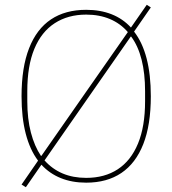

<svg xmlns="http://www.w3.org/2000/svg" viewBox="-20 -751 720 802"><path d="M340 12Q281 12 234 -7Q187 -26 153 -63L88 31L70 20L139 -80Q105 -125 87.5 -192.5Q70 -260 70 -349Q70 -469 101.5 -549.5Q133 -630 193 -670Q253 -710 340 -710Q399 -710 446 -691.5Q493 -673 527 -636L593 -731L610 -720L540 -619Q575 -574 592.5 -506.5Q610 -439 610 -349Q610 -229 578.5 -149Q547 -69 487 -28.5Q427 12 340 12ZM340 -690Q264 -690 208.5 -654Q153 -618 123.5 -547Q94 -476 94 -370V-328Q94 -255 109 -197.5Q124 -140 151 -100H153L340 -368L514 -617Q483 -653 439 -671.5Q395 -690 340 -690ZM340 -8Q417 -8 472 -44Q527 -80 556.5 -151.5Q586 -223 586 -328V-370Q586 -444 571.5 -501.5Q557 -559 528 -598H526L340 -331L166 -81Q198 -45 241.5 -26.5Q285 -8 340 -8Z"/></svg>

Font: IBM Plex Sans Thin
Style: Regular
Weight: 250
Designer: Mike Abbink, Paul van der Laan, Pieter van Rosmalen
Foundry: Bold Monday
Version: Version 3.201